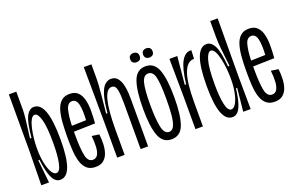

<svg xmlns="http://www.w3.org/2000/svg" viewBox="-86 -1011 2082 1353"><g transform="rotate(-20 955.0 -335.0)"><path d="M175 10Q153 10 136 -6.5Q119 -23 106 -63Q93 -103 84 -173H75L93 0H35L39 -256V-680H95V-540Q95 -518 89 -465Q83 -412 73 -337H84Q94 -448 116 -492.5Q138 -537 174 -537Q273 -537 273 -258Q273 -122 249 -56Q225 10 175 10ZM165 -44Q191 -44 203.5 -99.5Q216 -155 216 -253Q216 -374 200 -428.5Q184 -483 161 -483Q144 -483 131.5 -460Q119 -437 111 -402Q103 -367 99 -329.5Q95 -292 95 -263V-242Q95 -193 104 -147.5Q113 -102 129 -73Q145 -44 165 -44Z M440 10Q399 10 375 -12Q351 -34 340 -71Q329 -108 326 -154.5Q323 -201 323 -250Q323 -309 326.5 -360.5Q330 -412 341.5 -452Q353 -492 377 -514.5Q401 -537 441 -537Q481 -537 503 -515.5Q525 -494 534.5 -458Q544 -422 544 -376Q544 -330 540 -280L380 -276Q380 -268 380 -258Q380 -151 391 -97.5Q402 -44 439 -44Q464 -44 476 -65.5Q488 -87 490 -123.5Q492 -160 487 -205L542 -197Q546 -163 545 -126.5Q544 -90 534 -59Q524 -28 501.5 -9Q479 10 440 10ZM441 -483Q407 -483 395 -437Q383 -391 381 -320L488 -323Q493 -397 483 -440Q473 -483 441 -483Z M604 0V-258L601 -680H658V-570Q658 -553 656 -522.5Q654 -492 650.5 -455Q647 -418 643.5 -382Q640 -346 637 -318H647Q655 -408 670.5 -455Q686 -502 707 -519.5Q728 -537 751 -537Q783 -537 800.5 -515.5Q818 -494 825.5 -463Q833 -432 834.5 -402Q836 -372 836 -356V0H780V-343Q780 -377 778 -409Q776 -441 767.5 -461.5Q759 -482 737 -482Q660 -482 660 -187V0Z M1010 10Q945 10 919 -57Q893 -124 893 -261Q893 -399 919 -468Q945 -537 1011 -537Q1076 -537 1102 -469Q1128 -401 1128 -262Q1128 -126 1102.5 -58Q1077 10 1010 10ZM1011 -45Q1036 -45 1049 -73.5Q1062 -102 1066.5 -153Q1071 -204 1071 -271Q1071 -386 1059 -434.5Q1047 -483 1012 -483Q976 -483 963 -433Q950 -383 950 -269Q950 -168 962 -106.5Q974 -45 1011 -45ZM1059 -585Q1044 -585 1034 -593.5Q1024 -602 1024 -619Q1024 -637 1034 -645.5Q1044 -654 1059 -654Q1075 -654 1085 -645.5Q1095 -637 1095 -619Q1095 -602 1085 -593.5Q1075 -585 1059 -585ZM962 -585Q947 -585 937 -593.5Q927 -602 927 -619Q927 -637 937 -645.5Q947 -654 962 -654Q978 -654 988 -645.5Q998 -637 998 -619Q998 -585 962 -585Z M1191 0V-240L1188 -528H1247L1227 -319H1237Q1251 -435 1278.5 -484Q1306 -533 1345 -533Q1351 -533 1354 -532L1351 -469H1348Q1299 -469 1273 -400Q1247 -331 1247 -179V0Z M1467 10Q1418 10 1393.5 -56Q1369 -122 1369 -258Q1369 -537 1469 -537Q1504 -537 1526.5 -492.5Q1549 -448 1558 -337H1569Q1560 -412 1554.5 -467Q1549 -522 1549 -557V-680H1605L1603 -253L1605 0H1549L1567 -173H1558Q1549 -103 1536 -63Q1523 -23 1506 -6.5Q1489 10 1467 10ZM1477 -44Q1497 -44 1513 -72.5Q1529 -101 1538 -146.5Q1547 -192 1547 -241V-262Q1547 -291 1543 -328.5Q1539 -366 1531 -401.5Q1523 -437 1510.5 -460Q1498 -483 1481 -483Q1458 -483 1442 -428.5Q1426 -374 1426 -253Q1426 -155 1438.5 -99.5Q1451 -44 1477 -44Z M1784 10Q1743 10 1719 -12Q1695 -34 1684 -71Q1673 -108 1670 -154.5Q1667 -201 1667 -250Q1667 -309 1670.5 -360.5Q1674 -412 1685.5 -452Q1697 -492 1721 -514.5Q1745 -537 1785 -537Q1825 -537 1847 -515.5Q1869 -494 1878.5 -458Q1888 -422 1888 -376Q1888 -330 1884 -280L1724 -276Q1724 -268 1724 -258Q1724 -151 1735 -97.5Q1746 -44 1783 -44Q1808 -44 1820 -65.5Q1832 -87 1834 -123.5Q1836 -160 1831 -205L1886 -197Q1890 -163 1889 -126.5Q1888 -90 1878 -59Q1868 -28 1845.5 -9Q1823 10 1784 10ZM1785 -483Q1751 -483 1739 -437Q1727 -391 1725 -320L1832 -323Q1837 -397 1827 -440Q1817 -483 1785 -483Z"/></g></svg>

Font: Bricolage Grotesque 48pt Condensed ExtraLight
Style: Regular
Weight: 200
Width: 3
Designer: Mathieu Triay
Foundry: Atelier Triay
Version: Version 1.000; ttfautohint (v1.8.4.7-5d5b);gftools[0.9.32]